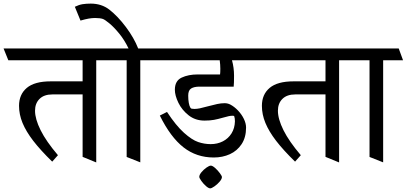

<svg xmlns="http://www.w3.org/2000/svg" viewBox="-45 -847 2246 1060"><path d="M593.8 -514.2H486.3V49.8L411.1 19V-325.7H244.1Q198.2 -325.7 173.3 -301Q148.4 -276.4 148.4 -235.8Q148.4 -189.9 179.2 -128.2Q210 -66.4 274.9 9.8L243.2 45.4Q178.2 -18.1 138.4 -69.8Q98.6 -121.6 79.3 -168.5Q60.1 -215.3 60.1 -262.7Q60.1 -325.7 103 -361.8Q146 -397.9 234.9 -397.9H411.1V-514.2H1L-25.4 -579.6H568.4Z M839.4 -514.2H729.5V49.3L654.3 19.5V-514.2H563.5L537.6 -579.6H664.6Q642.1 -626.5 613 -661.9Q584 -697.3 559.1 -717.8Q534.2 -738.3 523.4 -742.2Q508.3 -747.6 480 -747.6Q462.9 -747.6 444.6 -744.4Q426.3 -741.2 399.4 -733.4L368.2 -809.6Q391.1 -820.8 411.4 -824Q431.6 -827.1 456.1 -827.1Q515.6 -827.1 558.6 -793.9Q605.5 -757.3 650.1 -697.8Q694.8 -638.2 717.8 -579.6H815.4Z M789.6 -579.6H1355.5L1380.9 -514.2H1235.8Q1247.1 -473.6 1247.1 -428.7Q1247.6 -410.6 1246.6 -392.1Q1245.6 -373.5 1245.1 -368.7H1056.2Q1026.9 -368.7 1010.5 -358.6Q994.1 -348.6 994.1 -319.3Q994.1 -296.4 997.3 -278.8Q1000.5 -261.2 1006.3 -252Q1008.8 -248 1013.7 -246.8Q1018.6 -245.6 1028.8 -245.6Q1042 -245.6 1058.6 -249Q1075.2 -252.4 1101.6 -259.8Q1132.3 -268.1 1154.1 -272.7Q1175.8 -277.3 1195.3 -277.3Q1211.4 -277.3 1226.1 -270Q1248.5 -258.3 1268.8 -237.1Q1289.1 -215.8 1301.3 -190.7Q1313.5 -165.5 1313.5 -142.6Q1313.5 -88.9 1289.1 -51.5Q1264.6 -14.2 1224.1 4.2Q1183.6 22.5 1135.3 22.5Q1040 22.5 968.3 -33.4Q896.5 -89.4 837.4 -209L877 -229Q926.8 -153.3 970.7 -114Q1014.6 -74.7 1048.8 -63Q1083 -51.3 1118.2 -51.3Q1155.3 -51.3 1185.3 -66.7Q1215.3 -82 1233.2 -110.6Q1251 -139.2 1252 -176.8Q1252.4 -183.1 1251 -192.9Q1249.5 -202.6 1247.6 -207Q1243.7 -208 1239.3 -208Q1228 -208 1217.5 -205.6Q1207 -203.1 1187.5 -197.8Q1158.7 -189.5 1136.2 -185.3Q1113.8 -181.2 1084 -181.2Q1033.7 -181.2 996.6 -210.2Q959.5 -239.3 939.9 -279.5Q920.4 -319.8 920.4 -351.6Q920.4 -400.9 957.8 -418.5Q995.1 -436 1046.4 -436H1169.9Q1171.4 -446.3 1171.4 -467.3Q1171.4 -489.3 1168 -514.2H816.4Z M1180.2 130.4Q1180.2 141.1 1167.5 156Q1154.8 170.9 1138.9 181.9Q1123 192.9 1115.7 192.9Q1106.4 192.9 1092 180.2Q1077.6 167.5 1066.4 151.6Q1055.2 135.7 1055.2 129.4Q1055.2 118.2 1067.4 103.5Q1079.6 88.9 1095 78.1Q1110.4 67.4 1118.7 67.4Q1127.9 67.4 1142.6 80.3Q1157.2 93.3 1168.7 108.9Q1180.2 124.5 1180.2 130.4Z M1934.6 -514.2H1827.1V49.8L1752 19V-325.7H1585Q1539.1 -325.7 1514.2 -301Q1489.3 -276.4 1489.3 -235.8Q1489.3 -189.9 1520 -128.2Q1550.8 -66.4 1615.7 9.8L1584 45.4Q1519 -18.1 1479.2 -69.8Q1439.5 -121.6 1420.2 -168.5Q1400.9 -215.3 1400.9 -262.7Q1400.9 -325.7 1443.8 -361.8Q1486.8 -397.9 1575.7 -397.9H1752V-514.2H1341.8L1315.4 -579.6H1909.2Z M1904.3 -514.2 1878.4 -579.6H2156.2L2180.2 -514.2H2070.3V49.3L1995.1 19.5V-514.2Z"/></svg>

Font: Vesper Libre
Style: Regular
Weight: 400
Designer: Robert Keller & Kimya Gandhi
Foundry: Mota Italic
Version: Version 1.058